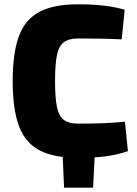

<svg xmlns="http://www.w3.org/2000/svg" viewBox="-20 -722 637 893"><path d="M342 -702Q394 -702 430.5 -699Q467 -696 497.5 -691Q528 -686 560 -677L546 -539Q512 -541 483 -541.5Q454 -542 421 -542.5Q388 -543 342 -543Q301 -543 277.5 -526Q254 -509 245 -466Q236 -423 236 -345Q236 -267 245 -224Q254 -181 277.5 -164Q301 -147 342 -147Q415 -147 463.5 -149Q512 -151 561 -156L575 -19Q525 -2 472.5 5Q420 12 342 12Q231 12 164.5 -22.5Q98 -57 68.5 -135Q39 -213 39 -345Q39 -477 68.5 -555Q98 -633 164.5 -667.5Q231 -702 342 -702ZM421 -7 413 151H278L271 -7Z"/></svg>

Font: Exo 2 ExtraBold
Style: Regular
Weight: 800
Designer: Natanael Gama
Foundry: Natanael Gama
Version: Version 2.010